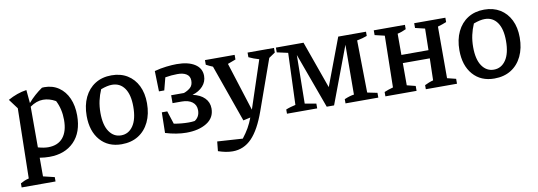

<svg xmlns="http://www.w3.org/2000/svg" viewBox="-55 -843 3895 1389"><g transform="rotate(-10 1892.5 -148.0)"><path d="M14 192V162Q27 155 41 148.5Q55 142 76 137L86 -377L33 -448Q67 -467 101 -479Q135 -491 170 -496L179 -399Q203 -427 229 -450Q255 -473 284 -493Q293 -494 301 -494Q362 -494 407 -463Q452 -432 476 -377.5Q500 -323 500 -252Q500 -128 432.5 -59.5Q365 9 251 9Q217 9 180 3V140L263 160V192ZM276 -406Q228 -406 180 -372V-73Q223 -61 254 -61Q326 -61 363.5 -106.5Q401 -152 401 -236Q401 -316 368 -380Q322 -406 276 -406Z M782 10Q683 10 625 -56.5Q567 -123 567 -235Q567 -313 595 -371.5Q623 -430 674 -462Q725 -494 794 -494Q861 -494 910 -464Q959 -434 986 -379.5Q1013 -325 1013 -251Q1013 -172 984.5 -113Q956 -54 904.5 -22Q853 10 782 10ZM789 -54Q844 -54 877.5 -103Q911 -152 911 -244Q911 -332 878 -379Q845 -426 786 -426Q752 -426 704 -408Q687 -369 678 -328Q669 -287 669 -240Q669 -150 702 -102Q735 -54 789 -54Z M1257 9Q1222 9 1182.5 2.5Q1143 -4 1104 -16L1107 -167H1147L1178 -71Q1235 -61 1286 -61Q1309 -61 1330 -64Q1347 -74 1357.5 -92.5Q1368 -111 1368 -137Q1368 -176 1339.5 -197.5Q1311 -219 1262 -219H1195V-277H1289Q1317 -287 1337 -304.5Q1357 -322 1357 -356Q1357 -389 1331.5 -405Q1306 -421 1264 -420Q1223 -420 1176 -412L1152 -320H1113L1109 -470Q1153 -482 1196.5 -487Q1240 -492 1273 -492Q1357 -492 1405.5 -461Q1454 -430 1454 -374Q1454 -331 1425 -299Q1396 -267 1348 -253Q1404 -241 1435 -209.5Q1466 -178 1466 -132Q1466 -64 1407.5 -27.5Q1349 9 1257 9Z M1678 -7 1529 -428Q1504 -438 1480 -451V-485H1698V-451L1639 -429L1752 -73L1868 -423Q1828 -434 1793 -451V-485H1987V-451L1941 -420L1810 -52Q1764 78 1705 139Q1646 200 1564 200Q1540 200 1513.5 195Q1487 190 1458 180L1465 110L1651 122Q1679 86 1697.5 53.5Q1716 21 1731 -19Z M2595 -50 2668 -35V0H2427V-31Q2445 -39 2465 -45Q2485 -51 2498 -52L2500 -418L2343 0H2289L2141 -406L2136 -50L2219 -35V0H1997V-31Q2014 -38 2032 -43Q2050 -48 2068 -52L2082 -432L2001 -450V-485H2204L2328 -137L2459 -485H2663V-454Q2632 -442 2589 -434Z M2720 0V-32Q2735 -38 2750 -43.5Q2765 -49 2785 -54L2792 -433L2720 -450V-485H2949V-453Q2934 -446 2919 -440.5Q2904 -435 2886 -431V-275H3085L3088 -433L3017 -450V-485H3246V-453Q3231 -447 3215.5 -441.5Q3200 -436 3182 -431V-52L3246 -36V0H3017V-30Q3031 -37 3047.5 -43.5Q3064 -50 3080 -54L3084 -215H2886V-52L2949 -36V0Z M3520 10Q3421 10 3363 -56.5Q3305 -123 3305 -235Q3305 -313 3333 -371.5Q3361 -430 3412 -462Q3463 -494 3532 -494Q3599 -494 3648 -464Q3697 -434 3724 -379.5Q3751 -325 3751 -251Q3751 -172 3722.5 -113Q3694 -54 3642.5 -22Q3591 10 3520 10ZM3527 -54Q3582 -54 3615.5 -103Q3649 -152 3649 -244Q3649 -332 3616 -379Q3583 -426 3524 -426Q3490 -426 3442 -408Q3425 -369 3416 -328Q3407 -287 3407 -240Q3407 -150 3440 -102Q3473 -54 3527 -54Z"/></g></svg>

Font: Piazzolla Medium
Style: Regular
Weight: 500
Designer: Juan Pablo del Peral
Foundry: Huerta Tipografica
Version: Version 1.330